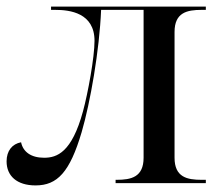

<svg xmlns="http://www.w3.org/2000/svg" viewBox="-20 -556 668 583"><path d="M88 7C154 7 192 -33 228 -155C254 -244 282 -403 287 -526H416V-77C416 -18 378 -10 334 -10H331V0H605V-10H592C548 -10 510 -18 510 -77V-459C510 -518 548 -526 592 -526H605V-536H135V-526H148C192 -526 267 -517 267 -432C267 -382 247 -273 232 -218C198 -93 153 -77 114 -77C74 -77 50 -95 44 -124C17 -119 0 -98 0 -66C0 -22 31 7 88 7Z"/></svg>

Font: Noto Serif Display
Style: Regular
Weight: 400
Designer: Monotype Design Team
Foundry: Monotype Imaging Inc.
Version: Version 2.009